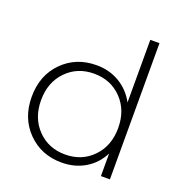

<svg xmlns="http://www.w3.org/2000/svg" viewBox="-133 -861 941 983"><g transform="rotate(20 337.5 -369.0)"><path d="M520 -742H570V0H521V-123Q490 -62 434 -29Q378 4 307 4Q196 4 122.5 -70.5Q49 -145 49 -261Q49 -378 122.5 -452Q196 -526 307 -526Q377 -526 432.5 -493Q488 -460 520 -401ZM159.5 -102.5Q219 -41 310 -41Q401 -41 460.5 -102.5Q520 -164 520 -261Q520 -358 460.5 -419.5Q401 -481 310 -481Q219 -481 159.5 -419.5Q100 -358 100 -261Q100 -164 159.5 -102.5Z"/></g></svg>

Font: mBank Light
Style: Regular
Weight: 300
Designer: Julieta Ulanovsky
Foundry: Julieta Ulanovsky
Version: Version 7.200;PS 007.200;hotconv 1.0.88;makeotf.lib2.5.64775